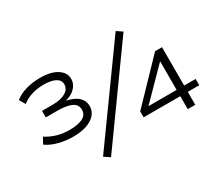

<svg xmlns="http://www.w3.org/2000/svg" viewBox="-129 -1027 1544 1348"><g transform="rotate(-30 643.0 -352.5)"><path d="M280 -234Q218 -234 161 -249Q104 -264 66 -292L93 -341Q134 -315 179.5 -301.5Q225 -288 281 -288Q349 -288 387 -307.5Q425 -327 425 -368Q425 -411 385 -429.5Q345 -448 271 -448H178V-501H265Q329 -501 368 -523Q407 -545 407 -585Q407 -619 373.5 -637Q340 -655 278 -655Q227 -655 183 -641.5Q139 -628 103 -600L75 -648Q114 -679 167.5 -694Q221 -709 280 -709Q368 -709 418 -677Q468 -645 468 -593Q468 -555 439.5 -524Q411 -493 362 -480V-478Q401 -470 428.5 -454.5Q456 -439 470.5 -416Q485 -393 485 -363Q485 -323 459 -294Q433 -265 387.5 -249.5Q342 -234 280 -234ZM435 23 388 -8 906 -728 952 -697ZM1070 0V-105H773V-153L1075 -467H1131V-156H1224V-105H1131V0ZM1070 -156V-394H1076L819 -133L817 -156Z"/></g></svg>

Font: Nunito Sans 7pt Expanded Light
Style: Regular
Weight: 300
Width: 7
Designer: Vernon Adams
Foundry: Vernon Adams
Version: Version 3.101;gftools[0.9.27]